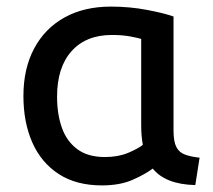

<svg xmlns="http://www.w3.org/2000/svg" viewBox="-20 -551 646 582"><path d="M289 11Q211 11 158 -23.5Q105 -58 78 -119Q51 -180 51 -260Q51 -343 83.5 -404Q116 -465 175.5 -498Q235 -531 316 -531Q373 -531 425.5 -521Q478 -511 506 -501V-155Q506 -122 514.5 -105.5Q523 -89 540.5 -82.5Q558 -76 585 -73L572 10Q482 8 443 -40Q419 -22 381 -5.5Q343 11 289 11ZM298 -75Q338 -75 368 -87.5Q398 -100 413 -112Q408 -139 408 -170V-433Q399 -436 375 -440.5Q351 -445 319 -445Q241 -445 197 -396Q153 -347 153 -258Q153 -205 167.5 -164Q182 -123 214 -99Q246 -75 298 -75Z"/></svg>

Font: Ubuntu Sans Medium
Style: Regular
Weight: 500
Designer: Dalton Maag Ltd
Foundry: Dalton Maag Ltd
Version: Version 1.006; ttfautohint (v1.8.4.7-5d5b)